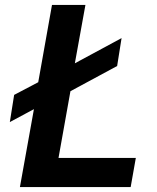

<svg xmlns="http://www.w3.org/2000/svg" viewBox="-20 -753 640 781"><path d="M118 -309 20 -256.5 37.5 -367 135.5 -418.5 191.5 -733H327.5L284.5 -495.5L474.5 -598L456.5 -484.5L266.5 -382L218 -110.5H532.5L511.5 8H61Z"/></svg>

Font: JuliaMono ExtraBoldItalic
Style: Regular
Weight: 800
Italic angle: -9°
Monospace: yes
Designer: cormullion
Foundry: corm
Version: Version 0.049; ttfautohint (v1.8.4)